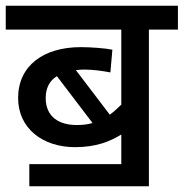

<svg xmlns="http://www.w3.org/2000/svg" viewBox="-20 -642 639 668"><path d="M82 -71V6H498V-539H599V-622H0V-539H402V-278C390 -266 377 -254 362 -243L244 -398C253 -399 263 -400 272 -400C305 -400 338 -395 364 -390L371 -469C349 -474 296 -478 261 -478C131 -478 43 -413 43 -301C43 -195 129 -130 241 -130C315 -130 363 -150 402 -174V-71ZM139 -301C139 -335 152 -361 178 -377L302 -214C285 -209 267 -207 247 -207C186 -207 139 -235 139 -301Z"/></svg>

Font: Noto Sans Medium
Style: Italic
Weight: 500
Italic angle: -12°
Designer: Monotype Design Team
Foundry: Monotype Imaging Inc.
Version: Version 2.013